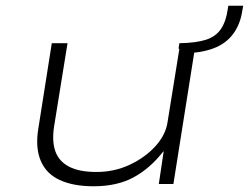

<svg xmlns="http://www.w3.org/2000/svg" viewBox="-20 -643 870 671"><path d="M307 8Q236 8 188.5 -14Q141 -36 122 -82Q103 -128 114 -194L161 -492H216L169 -201Q161 -149 173.5 -114Q186 -79 221.5 -60.5Q257 -42 317 -42Q380 -42 434 -67.5Q488 -93 524 -133Q560 -173 566 -219L610 -492H664L586 0H535L552 -114H551Q504 -54 446.5 -23Q389 8 307 8ZM621 -456 604 -474 607 -492Q665 -493 699.5 -504Q734 -515 752 -541.5Q770 -568 776 -611L778 -623H830L827 -607Q820 -558 794.5 -524Q769 -490 726 -474Q683 -458 621 -456Z"/></svg>

Font: Nunito Sans 7pt Expanded ExtraLight
Style: Italic
Weight: 250
Width: 7
Italic angle: -9°
Designer: Vernon Adams
Foundry: Vernon Adams
Version: Version 3.101;gftools[0.9.27]